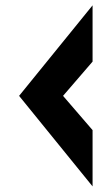

<svg xmlns="http://www.w3.org/2000/svg" viewBox="-20 -782 410 705"><path d="M319.9 -97.6 319.9 -304.2 211.5 -430 319.9 -555.8 319.9 -762.4 50.1 -430Z"/></svg>

Font: Stormning
Style: Bold
Weight: 400
Designer: Robert Jablonski, Mew Too
Foundry: Cannot Into Space Fonts
Version: Version 0.90